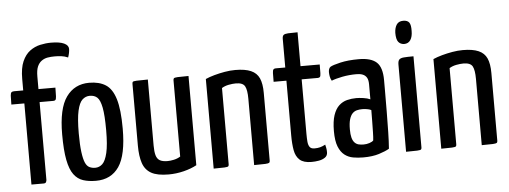

<svg xmlns="http://www.w3.org/2000/svg" viewBox="-49 -872 2694 1016"><g transform="rotate(-5 1297.5 -364.5)"><path d="M81 0V-431H12Q12 -464 13 -478Q14 -492 18.5 -496Q23 -500 33 -500H81V-561Q81 -619 96.5 -654Q112 -689 137 -707.5Q162 -726 191.5 -732.5Q221 -739 249 -739Q295 -739 318.5 -728Q342 -717 342 -698Q342 -688 339.5 -676Q337 -664 333 -653Q315 -661 297 -663Q279 -665 262 -665Q242 -665 224.5 -662Q207 -659 192.5 -648.5Q178 -638 170 -619Q162 -600 162 -567V-500H252Q252 -468 251 -453.5Q250 -439 246.5 -435Q243 -431 235 -431H162V-16Q162 -15 159.5 -7.5Q157 0 146 0Z M423 10Q385 10 355.5 0.5Q326 -9 306 -36Q286 -63 276 -114.5Q266 -166 266 -250Q266 -387 310 -448.5Q354 -510 432 -510Q485 -510 519.5 -488Q554 -466 571 -410Q588 -354 588 -253Q588 -113 546 -51.5Q504 10 423 10ZM425 -59Q447 -59 463.5 -74.5Q480 -90 490 -132Q500 -174 500 -252Q500 -332 492 -372.5Q484 -413 469 -427Q454 -441 429 -441Q407 -441 390 -425.5Q373 -410 363.5 -368Q354 -326 354 -248Q354 -187 359 -149Q364 -111 372.5 -91.5Q381 -72 395 -65.5Q409 -59 425 -59Z M809 10Q749 10 717 -8Q685 -26 672.5 -63Q660 -100 660 -156V-484Q660 -492 663 -495Q666 -498 683.5 -499Q701 -500 743 -500V-149Q743 -117 748.5 -97.5Q754 -78 768.5 -69.5Q783 -61 810 -61Q824 -61 843 -65Q862 -69 878 -79V-484Q878 -492 881.5 -495Q885 -498 901.5 -499Q918 -500 959 -500V-26Q930 -10 890 0Q850 10 809 10Z M1049 0V-476Q1069 -485 1096 -492.5Q1123 -500 1152 -505Q1181 -510 1208 -510Q1260 -510 1291 -496.5Q1322 -483 1335 -454Q1348 -425 1348 -376V-16Q1348 -8 1344 -5Q1340 -2 1323 -1Q1306 0 1264 0V-352Q1264 -399 1253 -419Q1242 -439 1205 -439Q1188 -439 1167 -435Q1146 -431 1130 -421V-16Q1130 -8 1126.5 -5Q1123 -2 1106 -1Q1089 0 1049 0Z M1568 10Q1526 10 1505.5 -8.5Q1485 -27 1479 -60.5Q1473 -94 1473 -139V-430H1405Q1405 -462 1405.5 -476.5Q1406 -491 1410 -495.5Q1414 -500 1422 -500H1473V-652Q1473 -667 1479.5 -672.5Q1486 -678 1503.5 -679Q1521 -680 1554 -680V-500H1656Q1656 -469 1655.5 -454Q1655 -439 1651.5 -434.5Q1648 -430 1640 -430H1554V-139Q1554 -118 1555.5 -99.5Q1557 -81 1564.5 -70.5Q1572 -60 1590 -60Q1607 -60 1620 -63.5Q1633 -67 1648 -75Q1650 -67 1652 -57Q1654 -47 1654 -34Q1654 -16 1640.5 -6.5Q1627 3 1607.5 6.5Q1588 10 1568 10Z M1843 10Q1815 10 1789.5 5.5Q1764 1 1744 -14.5Q1724 -30 1712 -60Q1700 -90 1700 -142Q1700 -194 1711 -226.5Q1722 -259 1741 -276.5Q1760 -294 1784 -300Q1808 -306 1833 -306Q1849 -306 1870.5 -303Q1892 -300 1907 -293Q1907 -293 1907 -307Q1907 -321 1907 -339.5Q1907 -358 1907 -372Q1907 -396 1899.5 -408.5Q1892 -421 1878.5 -426.5Q1865 -432 1845 -432Q1806 -432 1770 -425Q1734 -418 1712 -409Q1705 -421 1703 -433.5Q1701 -446 1701 -456Q1701 -463 1703.5 -471Q1706 -479 1712 -483Q1725 -491 1766 -500.5Q1807 -510 1864 -510Q1929 -510 1958.5 -483Q1988 -456 1988 -388V-335Q1988 -278 1987.5 -220.5Q1987 -163 1986 -112.5Q1985 -62 1982 -24Q1962 -12 1927 -1Q1892 10 1843 10ZM1851 -58Q1867 -58 1882 -63Q1897 -68 1903 -75Q1905 -91 1905.5 -119Q1906 -147 1906.5 -178Q1907 -209 1907 -236Q1897 -241 1883.5 -243Q1870 -245 1860 -245Q1844 -245 1830.5 -241.5Q1817 -238 1807 -227.5Q1797 -217 1791 -197Q1785 -177 1785 -144Q1785 -117 1789.5 -100Q1794 -83 1803 -73.5Q1812 -64 1824 -61Q1836 -58 1851 -58Z M2071 0V-463Q2071 -482 2078 -489.5Q2085 -497 2103 -498.5Q2121 -500 2154 -500V-16Q2154 -8 2150.5 -5Q2147 -2 2130 -1Q2113 0 2071 0ZM2110 -569Q2091 -570 2080 -583.5Q2069 -597 2069 -632Q2070 -659 2081 -675.5Q2092 -692 2116 -692Q2139 -692 2148 -679Q2157 -666 2156 -634Q2156 -604 2144.5 -586.5Q2133 -569 2110 -569Z M2258 0V-476Q2278 -485 2305 -492.5Q2332 -500 2361 -505Q2390 -510 2417 -510Q2469 -510 2500 -496.5Q2531 -483 2544 -454Q2557 -425 2557 -376V-16Q2557 -8 2553 -5Q2549 -2 2532 -1Q2515 0 2473 0V-352Q2473 -399 2462 -419Q2451 -439 2414 -439Q2397 -439 2376 -435Q2355 -431 2339 -421V-16Q2339 -8 2335.5 -5Q2332 -2 2315 -1Q2298 0 2258 0Z"/></g></svg>

Font: Yanone Kaffeesatz ExtraLight
Style: Regular
Weight: 400
Version: Version 2.003